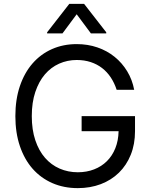

<svg xmlns="http://www.w3.org/2000/svg" viewBox="-20 -966 783 996"><path d="M585.2 -500Q573.5 -535.9 554.5 -564.5Q535.5 -593 509.4 -613.1Q483.3 -633.2 450.3 -644Q417.3 -654.8 377.8 -654.8Q329.5 -654.8 286.9 -635.8Q244.3 -616.8 212.9 -580.1Q181.5 -543.3 163.2 -489Q144.9 -434.7 144.9 -363.6Q144.9 -293 163.2 -238.5Q181.5 -183.9 213.6 -147.2Q245.7 -110.4 289.4 -91.4Q333.1 -72.4 383.5 -72.4Q429.7 -72.4 468.2 -87.4Q506.7 -102.3 534.6 -130Q562.5 -157.7 578.3 -197.1Q594.1 -236.5 595.2 -285.5H403.4V-363.6H680.4V-285.5Q680.4 -218 658.4 -163.4Q636.4 -108.7 596.9 -70.1Q557.5 -31.6 503 -10.8Q448.5 9.9 383.5 9.9Q311.1 9.9 251.4 -16.2Q191.8 -42.3 149.1 -90.7Q106.5 -139.2 83.1 -208.3Q59.7 -277.3 59.7 -363.6Q59.7 -449.9 83.1 -519.2Q106.5 -588.4 148.8 -636.9Q191.1 -685.4 249.5 -711.3Q307.9 -737.2 377.8 -737.2Q435.4 -737.2 485.4 -720Q535.5 -702.8 574.4 -671.3Q613.3 -639.9 639.7 -596.4Q666.2 -552.9 676.1 -500ZM377.8 -892 304 -792.6H224.4V-798.3L339.5 -946H416.2L531.2 -798.3V-792.6H451.7Z"/></svg>

Font: Fast_Sans
Style: Regular
Weight: 400
Designer: Rasmus Andersson
Foundry: rsms
Version: Version 3.018;git-588b23468